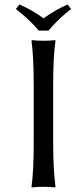

<svg xmlns="http://www.w3.org/2000/svg" viewBox="-20 -825 334 848"><path d="M171.9 -645Q205.1 -645 223.1 -647.9L225.1 -645Q214.8 -575.2 214.8 -444.8V-200.2Q214.8 -75.2 225.1 0L223.1 2.9Q205.1 0 171.9 0Q139.6 0 121.1 2.9L119.1 0Q128.9 -67.9 128.9 -200.2V-444.8Q128.9 -573.7 119.1 -645L121.1 -647.9Q139.6 -645 171.9 -645ZM150.9 -689.9Q114.3 -735.4 49.8 -785.2L65.9 -805.2Q125 -779.3 171.9 -744.1Q229.5 -784.2 278.8 -805.2L293.9 -785.2Q243.7 -747.1 193.8 -689.9Z"/></svg>

Font: Linear Smooth
Style: Regular
Weight: 400
Designer: Philipp H. Poll, Flanker
Foundry: Philipp H. Poll, reworked by Flanker
Version: Version 1.061 | FøM Fix